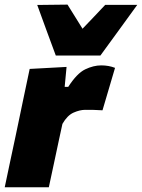

<svg xmlns="http://www.w3.org/2000/svg" viewBox="-25 -792 600 812"><path d="M-5 0Q6 -52.5 16.5 -102Q27 -151 40.5 -214.5L51 -264.5Q62.5 -321 75 -379.5Q87.5 -438 100.5 -500.5L256.5 -509L248.5 -424.5H263.5Q300.5 -482 335.5 -498.8Q370.5 -515.5 403 -515.5Q435 -515.5 461.5 -505L408.5 -325.5Q388.5 -327 372 -327.2Q355.5 -327.5 335 -327.5Q313 -327.5 286.2 -315.8Q259.5 -304 239 -268L225 -203.5Q213.5 -149 203.2 -101.2Q193 -53.5 181.5 0ZM211 -557Q191 -610.5 171.5 -664Q152 -717.5 132.5 -771L260.5 -772.5Q276 -747.5 292 -722Q308 -696.5 324 -670.5Q348.5 -696 372.5 -721.2Q396.5 -746.5 420 -771.5H555.5Q516 -717 477.5 -664Q438.5 -611 399.5 -557Z"/></svg>

Font: Heraclito ExtraBold
Style: Italic
Weight: 800
Italic angle: -12°
Designer: Kostas Bartsokas (font) & Cristiano Sobral (main changes)
Foundry: Kostas Bartsokas (font) & Cristiano Sobral (main changes)
Version: Version 1.00;July 8, 2020;FontCreator 13.0.0.2655 64-bit